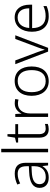

<svg xmlns="http://www.w3.org/2000/svg" viewBox="1132 -1932 810 3114"><g transform="rotate(-90 1537.0 -375.0)"><path d="M276 -541C212 -541 151 -523 101 -499L119 -453C170 -478 219 -493 274 -493C355 -493 398 -454 398 -349V-312L301 -307C135 -300 47 -245 47 -139C47 -43 110 10 212 10C311 10 360 -30 398 -90H401L411 0H454V-358C454 -485 396 -541 276 -541ZM308 -265 398 -269V-217C397 -105 333 -38 222 -38C150 -38 107 -73 107 -139C107 -219 173 -259 308 -265Z M681 0V-760H624V0Z M1007 -39C946 -39 918 -77 918 -151V-486H1081V-532H918V-659H881L861 -537L782 -518V-486H861V-148C861 -37 911 10 1000 10C1033 10 1064 3 1084 -5V-51C1065 -44 1037 -39 1007 -39Z M1416 -541C1336 -541 1281 -493 1254 -433H1251L1245 -532H1197V0H1254V-292C1254 -411 1316 -489 1413 -489C1437 -489 1458 -486 1479 -480L1488 -533C1467 -538 1442 -541 1416 -541Z M2016 -267C2016 -432 1933 -542 1781 -542C1631 -542 1540 -439 1540 -267C1540 -99 1630 10 1777 10C1932 10 2016 -100 2016 -267ZM1599 -267C1599 -408 1660 -493 1780 -493C1905 -493 1957 -399 1957 -267C1957 -131 1902 -39 1778 -39C1656 -39 1599 -130 1599 -267Z M2257 0H2318L2522 -532H2462L2330 -179C2314 -136 2298 -90 2289 -57H2286C2277 -90 2262 -136 2246 -179L2114 -532H2053Z M2812 -542C2664 -542 2579 -424 2579 -262C2579 -95 2667 10 2827 10C2895 10 2943 -1 2996 -24V-76C2937 -50 2895 -40 2829 -40C2707 -40 2639 -118 2638 -259H3018V-298C3018 -440 2948 -542 2812 -542ZM2811 -494C2912 -494 2959 -418 2959 -306H2640C2650 -427 2713 -494 2811 -494Z"/></g></svg>

Font: Noto Sans Sinhala UI Light
Style: Regular
Weight: 300
Designer: Jelle Bosma - Monotype Design Team
Foundry: Monotype Imaging Inc.
Version: Version 2.006